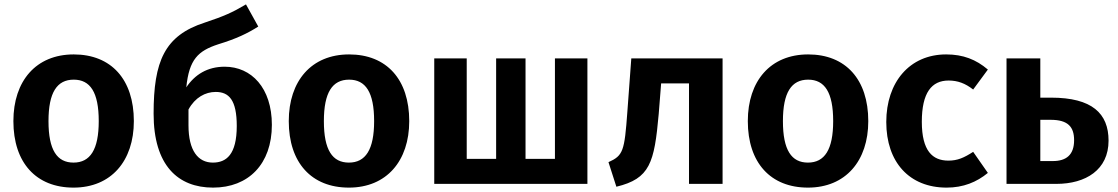

<svg xmlns="http://www.w3.org/2000/svg" viewBox="-20 -838 5095 875"><path d="M316 -590C144 -590 41 -469 41 -286C41 -96 145 17 315 17C487 17 590 -105 590 -286C590 -476 487 -590 316 -590ZM316 -475C391 -475 430 -418 430 -286C430 -156 391 -97 315 -97C240 -97 201 -154 201 -286C201 -417 240 -475 316 -475Z M1004 -534C925 -534 868 -498 829 -440C842 -568 883 -606 974 -636C1059 -662 1108 -686 1157 -717L1101 -818C1039 -781 1000 -764 913 -735C730 -676 680 -559 680 -320C680 -84 791 17 951 17C1112 17 1219 -90 1219 -269C1219 -437 1126 -534 1004 -534ZM950 -97C883 -97 839 -151 839 -267V-339C869 -394 916 -419 963 -419C1023 -419 1059 -383 1059 -264C1059 -133 1011 -97 950 -97Z M1571 -590C1399 -590 1296 -469 1296 -286C1296 -96 1400 17 1570 17C1742 17 1845 -105 1845 -286C1845 -476 1742 -590 1571 -590ZM1571 -475C1646 -475 1685 -418 1685 -286C1685 -156 1646 -97 1570 -97C1495 -97 1456 -154 1456 -286C1456 -417 1495 -475 1571 -475Z M2657 -572H2509V-114H2375V-572H2241V-114H2107V-572H1959V0H2657Z M2857 -572 2839 -328C2826 -149 2820 -129 2753 -99L2789 13C2942 -24 2962 -95 2982 -319L2993 -458H3120V0H3273V-572Z M3663 -590C3491 -590 3388 -469 3388 -286C3388 -96 3492 17 3662 17C3834 17 3937 -105 3937 -286C3937 -476 3834 -590 3663 -590ZM3663 -475C3738 -475 3777 -418 3777 -286C3777 -156 3738 -97 3662 -97C3587 -97 3548 -154 3548 -286C3548 -417 3587 -475 3663 -475Z M4292 -590C4125 -590 4019 -463 4019 -282C4019 -99 4124 17 4294 17C4370 17 4431 -8 4482 -50L4415 -146C4373 -119 4344 -106 4302 -106C4230 -106 4181 -150 4181 -283C4181 -416 4226 -471 4303 -471C4345 -471 4379 -458 4415 -430L4482 -521C4428 -567 4369 -590 4292 -590Z M4770 -393H4721V-572H4567V0H4794C4928 0 5032 -64 5032 -197C5032 -321 4957 -393 4770 -393ZM4778 -104H4721V-292H4768C4848 -292 4875 -259 4875 -199C4875 -132 4839 -104 4778 -104Z"/></svg>

Font: Glow Sans TC Normal
Style: Bold
Weight: 700
Designer: Ryoko NISHIZUKA (kana, bopomofo & ideographs); Paul D. Hunt (Latin, Greek & Cyrillic); Sandoll Communications, Soo-young
Version: Version 0.93